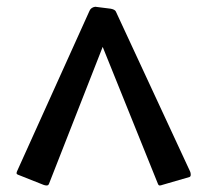

<svg xmlns="http://www.w3.org/2000/svg" viewBox="-20 -721 623 577"><path d="M249 -688.5Q253.4 -698.7 266.1 -700.7L313 -694.8Q325.2 -692.4 328.1 -686.5L551.3 -205.6Q553.2 -201.7 553.2 -196Q553.2 -190.4 549.3 -189L468.3 -165.5Q463.4 -163.6 460 -163.6Q456.5 -163.6 454.6 -168.5L288.6 -580.1L127 -168Q125 -163.6 120.4 -163.6Q115.7 -163.6 110.8 -165.5L33.2 -196.3Q29.8 -197.8 29.8 -200.7Q29.8 -203.6 32.2 -208.5Z"/></svg>

Font: Wellfleet
Style: Regular
Weight: 400
Designer: Riccardo De Franceschi
Foundry: Riccardo De Franceschi
Version: Version 1.002